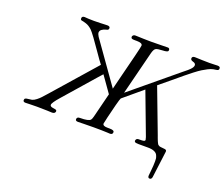

<svg xmlns="http://www.w3.org/2000/svg" viewBox="-138 -894 1516 1299"><g transform="rotate(20 620.0 -244.5)"><path d="M67.9 -14.2Q67.9 -23.9 74.5 -27.3Q81.1 -30.8 96.4 -32Q111.8 -33.2 120.1 -35.2Q134.3 -39.1 150.1 -51.5Q166 -64 176 -75Q186 -85.9 210.9 -113.8L477.1 -417Q459 -439.9 425 -489.5Q391.1 -539.1 365.5 -574Q339.8 -608.9 329.1 -619.1Q307.1 -639.2 285.6 -646Q264.2 -652.8 254.6 -653.8Q245.1 -654.8 244.1 -664.1Q242.2 -683.1 263.2 -683.1Q265.1 -683.1 270.5 -682.6Q275.9 -682.1 291 -681.2Q306.2 -680.2 330.1 -680.2Q356 -680.2 377.4 -681.2Q398.9 -682.1 411.4 -682.6Q423.8 -683.1 426.8 -683.1Q446.8 -683.1 446.8 -668.9Q446.8 -662.1 441.9 -657.2Q439.9 -655.3 425.5 -651.6Q411.1 -647.9 399.2 -639.4Q387.2 -630.9 387.2 -615.2Q387.2 -608.4 397.9 -589.8L607.9 -293Q612.8 -314.9 634.3 -398.9Q655.8 -482.9 673.3 -554Q690.9 -625 690.9 -632.8Q690.9 -651.9 649.9 -651.9H637.2Q619.1 -651.9 613.8 -654.8Q607.9 -657.7 607.9 -666Q607.9 -672.9 613.5 -678Q619.1 -683.1 627.9 -683.1Q630.9 -683.1 645.5 -682.6Q660.2 -682.1 686 -681.2Q711.9 -680.2 742.2 -680.2Q770 -680.2 815.9 -681.2L861.8 -682.1Q876 -682.1 876 -668.9Q876 -663.1 874 -660.2Q869.1 -652.3 834.5 -651.1Q799.8 -649.9 787.8 -643.1Q775.9 -636.2 768.1 -606.9L689 -293L1016.1 -564Q1017.1 -564.9 1026.6 -572.5Q1036.1 -580.1 1042.5 -585.4Q1048.8 -590.8 1057.4 -599.4Q1065.9 -607.9 1070.6 -616Q1075.2 -624 1075.2 -630.9Q1075.2 -645 1056.2 -649.9Q1037.1 -654.8 1037.1 -667Q1037.1 -683.1 1057.1 -683.1Q1060.1 -683.1 1073.5 -682.6Q1086.9 -682.1 1110.8 -681.2Q1134.8 -680.2 1163.1 -680.2Q1178.2 -680.2 1197 -681.2Q1215.8 -682.1 1220.2 -682.1Q1240.2 -682.1 1240.2 -668.9Q1240.2 -660.2 1236.1 -656.5Q1231.9 -652.8 1219 -651.4Q1206.1 -649.9 1202.1 -648.9Q1184.1 -645 1165 -635Q1146 -625 1129.4 -615Q1112.8 -605 1082.3 -581.5Q1051.8 -558.1 1031.5 -541Q1011.2 -523.9 963.1 -483.9Q915 -443.8 881.8 -417L1001 -102.1Q1002.9 -96.2 1007.1 -85.2Q1011.2 -74.2 1012.7 -70.6Q1014.2 -66.9 1017.1 -60.1Q1020 -53.2 1021.5 -51Q1022.9 -48.8 1025.4 -44.4Q1027.8 -40 1030.5 -39.1Q1033.2 -38.1 1036.6 -35.6Q1040 -33.2 1043.9 -33.2Q1047.9 -33.2 1053 -32Q1058.1 -30.8 1064.9 -30.8Q1081.1 -29.8 1085.9 -26.9Q1090.8 -23.9 1090.8 -16.1L1065.9 178.2Q1062 194.3 1049.8 193.8Q1036.6 193.8 1037.1 176.8Q1037.1 171.9 1041 137Q1044.9 102.1 1044.9 70.8Q1044.9 57.6 1043.9 50.3Q1043 43 1036.9 29.1Q1030.8 15.1 1013.4 7.6Q996.1 0 967.8 0H899.9Q876 0 872.1 -5.9Q867.2 -11.7 870.6 -19.8Q874 -27.8 880.9 -29.8Q886.7 -31.7 900.9 -31.2Q915 -30.8 925 -33Q935.1 -35.2 935.1 -43Q935.1 -46.9 930.2 -62L816.9 -362.8Q684.1 -252 681.2 -249Q677.2 -243.2 664.1 -193.6Q650.9 -144 640.4 -97.9Q629.9 -51.8 629.9 -49.8Q629.9 -31.7 667 -32.2H680.2Q713.4 -32.2 712.9 -17.1Q712.9 0 693.8 0Q690.9 0 675.5 -1Q660.2 -2 633.5 -2.4Q606.9 -2.9 576.2 -2.9Q539.1 -2.9 502.4 -2Q465.8 -1 463.9 -1Q444.8 -1 444.8 -13.2Q444.8 -31.2 466.8 -30.8Q529.8 -30.8 542 -46.9Q546.9 -52.7 552 -71.3Q557.1 -89.8 596.2 -248L515.1 -362.8Q507.3 -353 486.8 -331.1L294.9 -111.8Q251 -62 251 -46.9Q251 -34.7 272.5 -31.7Q293.9 -28.8 296.9 -25.9Q304.7 -16.1 293.9 -4.9Q287.1 0 276.9 0Q275.9 0 241.9 -1.5Q208 -2.9 168.9 -2.9Q142.1 -2.9 114.5 -2Q86.9 -1 85 -1Q67.9 -1 67.9 -14.2Z"/></g></svg>

Font: CMU Classical Serif
Style: Italic
Weight: 500
Italic angle: -14.04°
Version: Version 0.7.0